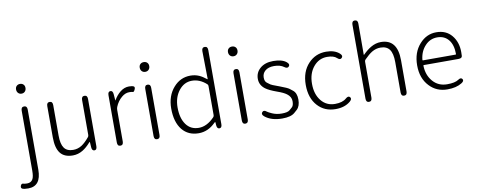

<svg xmlns="http://www.w3.org/2000/svg" viewBox="-116 -1196 4601 1847"><g transform="rotate(-10 2184.0 -272.0)"><path d="M33 251Q-8 251 -24.5 243Q-41 235 -33 213Q-24 192 -9 197Q6 202 30 202Q71 202 87 170Q100 145 100 88V-497Q100 -533 130 -533Q159 -533 159 -497V90Q159 251 33 251ZM128 -658Q108 -658 95 -671.5Q82 -685 82 -706.5Q82 -728 95 -740.5Q108 -753 128 -753Q148 -753 161 -740.5Q174 -728 174 -706.5Q174 -685 161 -671.5Q148 -658 128 -658Z M511 13Q428 13 389 -37.5Q350 -88 350 -192V-497Q350 -533 379 -533Q408 -533 408 -497V-199Q408 -116 435.5 -77.5Q463 -39 524 -39Q569 -39 608 -64Q643 -87 682 -134Q690 -143 690 -155V-497Q690 -533 719 -533Q748 -533 748 -497V-36Q748 0 724 1Q699 1 697 -34L694 -83Q694 -88 692.5 -88Q691 -88 684 -80Q648 -39 609 -15Q563 13 511 13Z M977 0Q948 0 948 -36V-497Q948 -533 972 -534Q996 -535 999 -500L1004 -439Q1004 -434 1006 -438Q1033 -486 1072 -516.5Q1111 -547 1156 -547Q1187 -547 1201.5 -539.5Q1216 -532 1205 -508Q1194 -484 1184.5 -488Q1175 -492 1149 -492Q1110 -492 1075 -462Q1033 -427 1011 -372Q1006 -358 1006 -343V-36Q1006 0 977 0Z M1336 0Q1307 0 1307 -36V-497Q1307 -533 1336 -533Q1365 -533 1365 -497V-36Q1365 0 1336 0ZM1336.5 -658Q1316 -658 1303 -671.5Q1290 -685 1290 -706.5Q1290 -728 1303 -740.5Q1316 -753 1336.5 -753Q1357 -753 1370 -740.5Q1383 -728 1383 -706.5Q1383 -685 1370 -671.5Q1357 -658 1336.5 -658Z M1741 13Q1639 13 1580 -59Q1520 -134 1520 -266Q1520 -391 1591 -471Q1658 -547 1756 -547Q1801 -547 1840 -530Q1872 -516 1911 -485Q1915 -482 1915 -487L1911 -759Q1911 -795 1940 -795Q1969 -795 1969 -759V-35Q1969 0 1945 1Q1921 2 1918 -33L1916 -61Q1915 -67 1913.5 -67Q1912 -67 1904 -59Q1832 13 1741 13ZM1903 -114Q1911 -122 1911 -134V-419Q1911 -430 1903 -437Q1838 -496 1761.5 -496Q1685 -496 1633.5 -430Q1582 -364 1582 -266Q1582 -161 1626.5 -99.5Q1671 -38 1750.5 -38Q1830 -38 1903 -114Z M2198 0Q2169 0 2169 -36V-497Q2169 -533 2198 -533Q2227 -533 2227 -497V-36Q2227 0 2198 0ZM2198.5 -658Q2178 -658 2165 -671.5Q2152 -685 2152 -706.5Q2152 -728 2165 -740.5Q2178 -753 2198.5 -753Q2219 -753 2232 -740.5Q2245 -728 2245 -706.5Q2245 -685 2232 -671.5Q2219 -658 2198.5 -658Z M2557 13Q2450 13 2388 -38Q2360 -61 2377 -81Q2393 -101 2421 -78Q2431 -70 2466 -54Q2509 -35 2560 -35Q2618 -35 2638 -53Q2651 -65 2665 -77Q2682 -92 2682 -135Q2682 -178 2641 -208Q2613 -229 2553 -250Q2475 -278 2442 -303Q2390 -342 2390 -403Q2390 -464 2435 -504Q2483 -547 2565 -547Q2651 -547 2693 -512Q2721 -489 2705 -470Q2689 -450 2661 -471Q2625 -498 2564 -498Q2507 -498 2476 -470Q2448 -445 2448 -406Q2448 -367 2470 -352Q2485 -341 2500 -330Q2507 -324 2568 -302L2579 -298Q2659 -268 2675 -255Q2689 -244 2703 -233Q2740 -205 2740 -140Q2740 -75 2706 -44Q2693 -32 2679 -20Q2642 13 2557 13Z M3078 13Q2971 13 2904 -60Q2834 -136 2834 -265.5Q2834 -395 2908 -473Q2978 -547 3081 -547Q3164 -547 3211 -505Q3238 -481 3220 -462Q3203 -443 3176 -468Q3147 -496 3082 -496Q3002 -496 2948.5 -431.5Q2895 -367 2895 -265.5Q2895 -164 2946 -100.5Q2997 -37 3081 -37Q3154 -37 3191 -70Q3218 -94 3234 -76Q3250 -57 3223 -34Q3168 13 3078 13Z M3406 0Q3377 0 3377 -36V-759Q3377 -795 3406 -795Q3435 -795 3435 -759L3434 -456Q3434 -451 3438 -455Q3480 -497 3518 -519Q3566 -547 3616 -547Q3778 -547 3778 -341V-36Q3778 0 3749 0Q3720 0 3720 -36V-333Q3720 -417 3692 -456Q3664 -495 3603 -495Q3559 -495 3519 -471Q3485 -450 3443 -407Q3435 -399 3435 -387V-36Q3435 0 3406 0Z M4170 13Q4064 13 3995 -61Q3922 -138 3922 -264.5Q3922 -391 3994 -471Q4062 -547 4157.5 -547Q4253 -547 4307.5 -481.5Q4362 -416 4362 -318Q4362 -299 4361 -280Q4359 -257 4324 -257H3986Q3981 -257 3981 -252Q3983 -159 4036.5 -97.5Q4090 -36 4176 -36Q4252 -36 4286 -59Q4315 -80 4329 -60Q4342 -40 4311 -21Q4257 13 4170 13ZM3981 -308Q3981 -303 3986 -303H4304Q4309 -303 4309 -308Q4309 -398 4268.5 -447.5Q4228 -497 4158.5 -497Q4089 -497 4041 -446Q3989 -392 3981 -308Z"/></g></svg>

Font: Resource Han Rounded KR Light
Style: Regular
Weight: 300
Designer: Cyano Hao (round all glyphs); Ryoko NISHIZUKA 西塚涼子 (kana, bopomofo & ideographs); Paul D. Hunt (Latin, Greek & Cyrillic)
Foundry: Cyano Hao
Version: 0.990